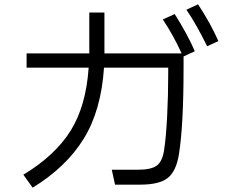

<svg xmlns="http://www.w3.org/2000/svg" viewBox="-20 -851 1040 888"><path d="M896 -831Q954 -743 990 -661L938 -637Q887 -741 842 -806ZM788 -786Q848 -691 881 -614L829 -590V-540Q829 -266 807 -134Q794 -57 754.5 -27Q715 3 629 3H512L497 -66H618Q679 -66 705 -85Q731 -104 739 -157Q748 -215 753 -313.5Q758 -412 758 -509V-538H461Q448 -340 367 -209Q286 -78 131 17L88 -43Q234 -131 306 -245.5Q378 -360 390 -538H103V-604H393V-618V-793H463V-615V-604H820Q783 -686 733 -761Z"/></svg>

Font: IBM Plex Sans JP
Style: Regular
Weight: 400
Designer: Mike Abbink; Paul van der Laan; Pieter van Rosmalen; Wujin Sim; Yejin Wi; Jinhee Kim; Boomi Park; Yona Kim; Kichan Ma
Foundry: Sandoll Inc.
Version: Version 1.000